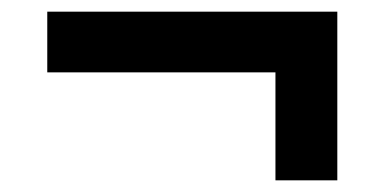

<svg xmlns="http://www.w3.org/2000/svg" viewBox="-20 -393 670 329"><path d="M558 -84H452V-269H61V-373H558Z"/></svg>

Font: IBM Plex Sans JP SemiBold
Style: Regular
Weight: 600
Designer: Mike Abbink; Paul van der Laan; Pieter van Rosmalen; Wujin Sim; Yejin Wi; Jinhee Kim; Boomi Park; Yona Kim; Kichan Ma
Foundry: Sandoll Inc.
Version: Version 1.001